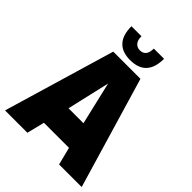

<svg xmlns="http://www.w3.org/2000/svg" viewBox="-258 -1073 1208 1208"><g transform="rotate(45 346.0 -468.5)"><path d="M225 -743H467L687 0H486L456 -118H233L204 0H5ZM411 -292 344 -578 278 -292ZM193 -937H282Q282 -900 298 -883.5Q314 -867 337 -867Q392 -867 392 -937H483Q483 -780 337 -780Q266 -780 229.5 -819.5Q193 -859 193 -937Z"/></g></svg>

Font: Exo Black
Style: Regular
Weight: 900
Designer: Natanael Gama
Foundry: Natanael Gama
Version: Version 1.500; ttfautohint (v1.6)